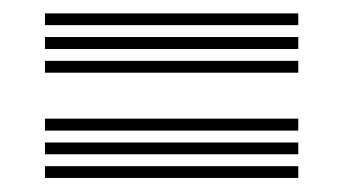

<svg xmlns="http://www.w3.org/2000/svg" viewBox="-20 -512 508 284"><path d="M46.5 -474.8V-492.2H421.2V-474.8ZM46.5 -439.5V-457.2H421.2V-439.5ZM46.5 -404.5V-422H421.2V-404.5ZM46.5 -318.8V-336.5H421.2V-318.8ZM46.5 -283.8V-301.2H421.2V-283.8ZM46.5 -248.8V-266.2H421.2V-248.8Z"/></svg>

Font: Big Shoulders Inline Display
Style: Bold
Weight: 700
Designer: Patric King
Foundry: XO Type Co
Version: Version 1.000